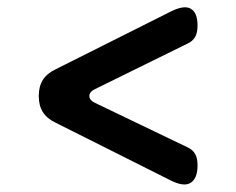

<svg xmlns="http://www.w3.org/2000/svg" viewBox="-20 -590 640 520"><path d="M441 -102 130 -258Q107 -269 96 -286.5Q85 -304 85 -330Q85 -356 96 -373.5Q107 -391 130 -402L441 -558Q478 -577 496.5 -566.5Q515 -556 515 -521Q515 -501 508.5 -490Q502 -479 490 -473L236 -348Q222 -341 222 -330Q222 -319 236 -312L490 -190Q502 -184 508.5 -173Q515 -162 515 -142Q515 -107 496.5 -95Q478 -83 441 -102Z"/></svg>

Font: Maple Mono NF CN
Style: Regular
Weight: 400
Monospace: yes
Designer: subframe7536
Version: Version 7.000